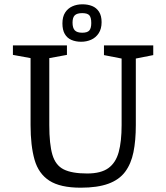

<svg xmlns="http://www.w3.org/2000/svg" viewBox="-20 -859 772 892"><path d="M355 13Q260 13 209.5 -19.5Q159 -52 140.5 -117Q122 -182 122 -278V-589L40 -604V-648H291V-604L209 -589V-278Q209 -189 223.5 -140Q238 -91 276 -72Q314 -53 385 -53Q449 -53 483.5 -78Q518 -103 531.5 -152.5Q545 -202 545 -278V-587L463 -603V-648H692V-603L611 -587V-278Q611 -206 600 -152Q589 -98 561.5 -61Q534 -24 483.5 -5.5Q433 13 355 13ZM357 -665Q332 -665 312 -673.5Q292 -682 281 -701Q270 -720 270 -750Q270 -781 282.5 -800.5Q295 -820 316 -829.5Q337 -839 363 -839Q388 -839 408 -831Q428 -823 440 -804.5Q452 -786 452 -756Q452 -725 438.5 -704.5Q425 -684 403.5 -674.5Q382 -665 357 -665ZM362 -707Q386 -707 395 -717.5Q404 -728 404 -752Q404 -778 395 -788Q386 -798 362 -798Q338 -798 327.5 -788Q317 -778 317 -754Q317 -729 327.5 -718Q338 -707 362 -707Z"/></svg>

Font: Faustina
Style: Regular
Weight: 400
Designer: Alfonso Garcia
Foundry: http://www.omnibus-type.com
Version: Version 1.200